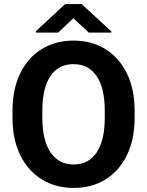

<svg xmlns="http://www.w3.org/2000/svg" viewBox="-20 -922 729 952"><path d="M647.5 -372.1V-338.4Q647.5 -230.5 609.1 -152.3Q570.8 -74.2 502.9 -32.2Q435.1 9.8 345.2 9.8Q256.3 9.8 187.7 -32.2Q119.1 -74.2 80.6 -152.3Q42 -230.5 42 -338.4V-372.1Q42 -480.5 80.3 -558.6Q118.7 -636.7 187 -678.7Q255.4 -720.7 344.2 -720.7Q434.1 -720.7 502.2 -678.7Q570.3 -636.7 608.9 -558.6Q647.5 -480.5 647.5 -372.1ZM499.5 -338.4V-373Q499.5 -485.4 459 -544.7Q418.5 -604 344.2 -604Q270 -604 230 -544.7Q189.9 -485.4 189.9 -373V-338.4Q189.9 -226.6 230.5 -166.5Q271 -106.4 345.2 -106.4Q419.4 -106.4 459.5 -166.5Q499.5 -226.6 499.5 -338.4ZM384.8 -901.9 532.2 -766.1V-760.3H420.4L343.8 -831.5L268.1 -760.3H158.2V-767.6L303.2 -901.9Z"/></svg>

Font: Vazirmatn FD
Style: Bold
Weight: 700
Designer: Saber Rastikerdar
Foundry: Saber Rastikerdar
Version: Version 33.001